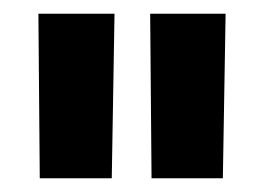

<svg xmlns="http://www.w3.org/2000/svg" viewBox="-20 -712 380 280"><path d="M305 -452H201L199 -692H309ZM143 -452H38L36 -692H147Z"/></svg>

Font: TypoPRO Titillium Text
Style: 800 wt
Weight: 800
Designer: Accademia di Belle Arti di Urbino and others
Foundry: Accademia di Belle Arti di Urbino and others.
Version: Version 25.000